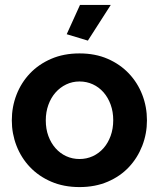

<svg xmlns="http://www.w3.org/2000/svg" viewBox="-20 -750 646 780"><path d="M337 -585 251 -611 305 -730H430ZM303 10Q239 10 188 -12Q137 -34 101.5 -71.5Q66 -109 47 -158Q28 -207 28 -261Q28 -316 47 -365Q66 -414 101.5 -451.5Q137 -489 188 -511Q239 -533 303 -533Q367 -533 417.5 -511Q468 -489 503.5 -451.5Q539 -414 558 -365Q577 -316 577 -261Q577 -207 558 -158Q539 -109 504 -71.5Q469 -34 418 -12Q367 10 303 10ZM166 -261Q166 -226 176.5 -197.5Q187 -169 205.5 -148Q224 -127 249 -115.5Q274 -104 303 -104Q332 -104 357 -115.5Q382 -127 400.5 -148Q419 -169 429.5 -198Q440 -227 440 -262Q440 -296 429.5 -325Q419 -354 400.5 -375Q382 -396 357 -407.5Q332 -419 303 -419Q274 -419 249 -407Q224 -395 205.5 -374Q187 -353 176.5 -324Q166 -295 166 -261Z"/></svg>

Font: PTCRaleway
Style: Bold
Weight: 700
Designer: Matt McInerney, Pablo Impallari, Rodrigo Fuenzalida
Foundry: Matt McInerney, Pablo Impallari, Rodrigo Fuenzalida
Version: Version 3.000g; ttfautohint (v1.5) -l 8 -r 28 -G 28 -x 14 -D